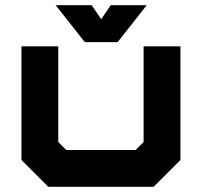

<svg xmlns="http://www.w3.org/2000/svg" viewBox="-20 -718 776 738"><path d="M165.5 0 62.5 -103V-540H204V-172L234.5 -141.5H501.5L532 -172V-540H673.5V-103L570.5 0ZM306 -556 194 -698H332.5L369 -644L405.5 -698H544L432 -556Z"/></svg>

Font: Tourney Expanded Black
Style: Regular
Weight: 900
Width: 7
Designer: Tyler Finck
Foundry: Etcetera Type Co
Version: Version 1.010; ttfautohint (v1.8.3)